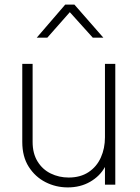

<svg xmlns="http://www.w3.org/2000/svg" viewBox="-20 -804 610 836"><path d="M275 12Q330 12 372.5 -12.5Q415 -37 437 -77V0H482V-526H437V-206Q437 -158 419 -118Q401 -78 365.5 -54.5Q330 -31 279 -31Q237 -31 201 -48.5Q165 -66 143.5 -101Q122 -136 122 -186V-526H77V-186Q77 -122 105 -78Q133 -34 178 -11Q223 12 275 12ZM140 -640H186L284 -751L384 -640H430L304 -784H264Z"/></svg>

Font: Plus Jakarta Sans ExtraLight
Style: Regular
Weight: 200
Designer: Gumpita Rahayu
Foundry: Tokotype
Version: Version 2.004; ttfautohint (v1.8.3)